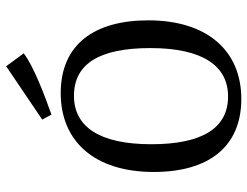

<svg xmlns="http://www.w3.org/2000/svg" viewBox="-110 -684 803 623"><g transform="rotate(-90 291.5 -372.5)"><path d="M282 9C438 9 537 -101 537 -293C537 -469 458 -577 301 -577C146 -577 45 -469 45 -275C45 -99 125 9 282 9ZM292 -534C397 -534 447 -450 447 -286C447 -116 389 -34 290 -34C186 -34 135 -120 135 -283C135 -453 193 -534 292 -534ZM430 -697 388 -754 215 -637 231 -607C296 -630 388 -665 430 -697Z"/></g></svg>

Font: Yrsa
Style: Regular
Weight: 400
Designer: Anna Giedrys (Yrsa+Rasa design), David Brezina (Yrsa art-direction, Rasa art-direction, design)
Foundry: Rosetta Type Foundry
Version: Version 1.001;PS 1.1;hotconv 1.0.88;makeotf.lib2.5.647800